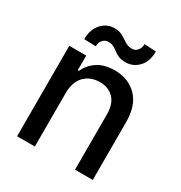

<svg xmlns="http://www.w3.org/2000/svg" viewBox="-175 -875 946 1002"><g transform="rotate(30 298.5 -374.5)"><path d="M71 0V-545H173V-457H180Q200 -501 239 -526Q280 -553 341 -553Q425 -553 476 -500Q527 -449 527 -347V0H420V-334Q420 -394 390 -427Q358 -461 305 -461Q249 -461 213 -425Q178 -388 178 -324V0ZM153 -708Q185 -743 231 -743Q261 -743 280 -731Q301 -719 319 -707Q337 -695 361 -695Q382 -695 394 -711Q407 -725 407 -749L477 -745Q477 -684 445 -651Q413 -617 367 -617Q344 -617 325 -624Q309 -631 296 -641Q285 -650 270 -658Q257 -665 237 -665Q217 -665 205 -650Q192 -636 192 -612L121 -614Q121 -673 153 -708Z"/></g></svg>

Font: Sinter Medium
Style: Regular
Weight: 500
Foundry: Adobe & rsms
Version: Version 1.000